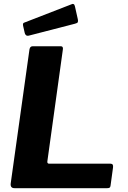

<svg xmlns="http://www.w3.org/2000/svg" viewBox="-20 -984 667 1004"><path d="M134 -725Q137 -742 150 -742H298Q313 -742 308 -720L228 -143Q225 -128 237 -128H558Q574 -128 571 -108L558 -13Q557 -5 553 -2.5Q549 0 540 0H56Q33 0 36 -25L134 -725ZM372 -950 387 -883Q389 -874 387 -868.5Q385 -863 372 -860L132 -798Q122 -795 116 -800Q110 -805 109 -813L101 -848Q98 -862 105 -865L355 -962Q360 -965 365 -962.5Q370 -960 372 -950Z"/></svg>

Font: Libre Franklin
Style: Bold Italic
Weight: 700
Italic angle: -8°
Designer: Pablo Impallari, Rodrigo Fuenzalida, Nhung Nguyen
Foundry: Impallari Type
Version: Version 3.000